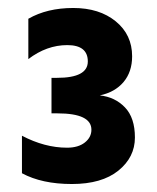

<svg xmlns="http://www.w3.org/2000/svg" viewBox="-20 -849 393 481"><path d="M35 -415V-509Q92 -479 148 -479Q176 -479 192.5 -492Q209 -505 209 -524Q209 -565 124 -565H109V-654H123Q200 -654 200 -695Q200 -736 148.5 -736Q97 -736 51 -701V-802Q98 -829 163.5 -829Q229 -829 270 -795.5Q311 -762 311 -708Q311 -669 289.5 -643.5Q268 -618 230 -610Q268 -606 293 -580Q318 -554 318 -504.5Q318 -455 276.5 -421.5Q235 -388 160 -388Q85 -388 35 -415Z"/></svg>

Font: Hind Kochi
Style: Bold
Weight: 700
Designer: Dhruvi Tolia
Foundry: Indian Type Foundry
Version: Version 0.702;PS 1.0;hotconv 1.0.81;makeotf.lib2.5.63406